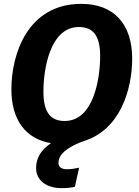

<svg xmlns="http://www.w3.org/2000/svg" viewBox="-20 -730 721 995"><path d="M411 2C603 -55 665 -267 665 -426C665 -607 569 -710 401 -710C125 -710 39 -452 39 -267C39 -109 113 -10 244 12C189 49 167 93 167 141C167 205 221 245 299 245C325 245 347 243 368 238L390 139C367 144 347 147 327 147C299 147 283 136 283 114C283 87 299 44 411 2ZM205 -255C205 -369 238 -590 389 -590C461 -590 499 -547 499 -440C499 -324 466 -103 315 -103C244 -103 205 -145 205 -255Z"/></svg>

Font: Fira Sans
Style: Bold Italic
Weight: 700
Italic angle: -8°
Designer: bBox Type GmbH & Carrois Corporate GbR & Edenspiekermann AG
Foundry: bBox Type GmbH & Carrois Corporate GbR & Edenspiekermann AG
Version: Version 4.301;PS 004.301;hotconv 1.0.88;makeotf.lib2.5.64775